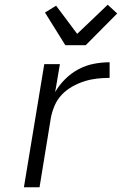

<svg xmlns="http://www.w3.org/2000/svg" viewBox="-20 -791 540 811"><path d="M81 0 167 -520H233L213 -402Q230 -432 256 -457.5Q282 -483 312.5 -499Q343 -515 376.5 -521.5Q410 -528 443 -528V-462Q416 -462 389.5 -459Q363 -456 337.5 -448Q312 -440 286.5 -426Q261 -412 241.5 -391.5Q222 -371 211 -345.5Q200 -320 195 -294L147 0ZM256 -600 170 -738 217 -767 306 -648 435 -771 475 -734 342 -600Z"/></svg>

Font: Iosevka Aile Light
Style: Italic
Weight: 300
Italic angle: -9°
Designer: Belleve Invis
Foundry: Belleve Invis
Version: Version 31.1.0; ttfautohint (v1.8.4)